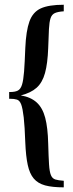

<svg xmlns="http://www.w3.org/2000/svg" viewBox="-20 -651 313 825"><path d="M254 154Q204.8 154 173.8 145.6Q142.7 137.1 125 116.1Q107.3 95.2 99.2 57.7Q91.1 20.2 88.7 -37.9Q86.3 -108.1 81.9 -146.8Q77.4 -185.5 71 -202.4Q64.5 -219.4 52.8 -223Q41.1 -226.6 23.4 -226.6H19.4V-255.6H23.4Q44.4 -255.6 56.5 -261.7Q68.5 -267.7 74.6 -287.1Q80.6 -306.5 83.5 -344Q86.3 -381.5 88.7 -444.4Q91.9 -518.5 106.5 -558.9Q121 -599.2 155.2 -614.9Q189.5 -630.6 254 -630.6V-602.4Q229 -600.8 215.7 -594.8Q202.4 -588.7 197.2 -572.6Q191.9 -556.5 190.3 -525.8Q188.7 -495.2 187.1 -444.4Q184.7 -378.2 173.4 -337.1Q162.1 -296 137.1 -273.8Q112.1 -251.6 69.4 -241.1Q112.1 -233.9 137.5 -210.9Q162.9 -187.9 174.2 -145.2Q185.5 -102.4 187.1 -33.9Q188.7 23.4 190.7 55.2Q192.7 87.1 198.8 101.6Q204.8 116.1 217.7 120.2Q230.6 124.2 254 125.8Z"/></svg>

Font: Playfair 5pt SemiExpanded Light SemiBold
Style: Regular
Weight: 600
Version: Version 2.001;gftools[0.9.30]